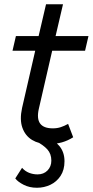

<svg xmlns="http://www.w3.org/2000/svg" viewBox="-20 -670 437 905"><path d="M206 9Q163 9 131 -10.5Q99 -30 85.5 -68Q72 -106 84 -161L146 -431H39L55 -500H162L197 -650H277L242 -500H397L381 -431H226L163 -157Q142 -65 229 -65Q249 -65 266 -70.5Q283 -76 301 -86L325 -23Q300 -7 272 1Q244 9 206 9ZM147 -6 193 -29Q237 -10 260.5 19Q284 48 284 90Q284 131 265.5 159Q247 187 217.5 201Q188 215 154 215Q119 215 91.5 201Q64 187 52 171L84 121Q98 137 117 144.5Q136 152 157 152Q186 152 204 133.5Q222 115 222 87Q222 55 203 34Q184 13 147 -6Z"/></svg>

Font: Prodigy Sans
Style: Italic
Weight: 400
Italic angle: -13°
Designer: Wei Huang
Foundry: Wei Huang
Version: Version 1.003; ttfautohint (v1.8.3)